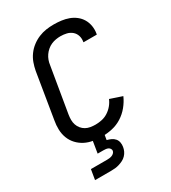

<svg xmlns="http://www.w3.org/2000/svg" viewBox="-228 -856 1056 1189"><g transform="rotate(-30 300.0 -261.5)"><path d="M267 8Q235 8 203.5 3Q172 -2 145 -16Q118 -30 97.5 -52Q77 -74 66 -102.5Q55 -131 54 -163Q53 -195 59 -227L112 -550Q117 -577 126.5 -603.5Q136 -630 153 -653.5Q170 -677 193.5 -695Q217 -713 243.5 -724Q270 -735 297 -739Q324 -743 351 -743Q379 -743 406 -739.5Q433 -736 457.5 -727Q482 -718 502.5 -702Q523 -686 536 -664Q549 -642 553.5 -615Q558 -588 553 -560Q553 -559 552.5 -558Q552 -557 552 -555H457Q457 -556 457 -556.5Q457 -557 457 -558Q461 -581 454.5 -601.5Q448 -622 432 -635.5Q416 -649 395 -654Q374 -659 351 -659Q335 -659 318 -656Q301 -653 285 -646Q269 -639 255 -627Q241 -615 231 -600.5Q221 -586 215 -569.5Q209 -553 207 -536L153 -214Q150 -195 150 -177Q150 -159 155.5 -142.5Q161 -126 172 -112.5Q183 -99 198 -90.5Q213 -82 231 -79Q249 -76 267 -76Q290 -76 313 -81Q336 -86 356.5 -99Q377 -112 393 -131Q409 -150 418 -172L504 -143Q489 -109 464.5 -79Q440 -49 407.5 -28.5Q375 -8 338.5 0Q302 8 267 8ZM92 220 104 148H219Q228 148 236.5 147Q245 146 253.5 143Q262 140 269 133.5Q276 127 278 118Q279 110 274.5 102.5Q270 95 262.5 91.5Q255 88 246.5 87Q238 86 229 86H188L202 0H285L278 41Q294 45 308 51.5Q322 58 332 69.5Q342 81 345 97Q348 113 345 129Q343 143 336.5 157Q330 171 319 182.5Q308 194 294 201Q280 208 265.5 212.5Q251 217 236.5 218.5Q222 220 207 220Z"/></g></svg>

Font: Iosevka SS04 Medium Extended
Style: Italic
Weight: 500
Width: 7
Italic angle: -9°
Monospace: yes
Designer: Belleve Invis
Foundry: Belleve Invis
Version: Version 19.0.0; ttfautohint (v1.8.4)